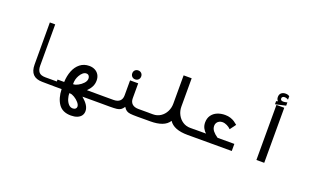

<svg xmlns="http://www.w3.org/2000/svg" viewBox="-116 -1502 3832 2376"><g transform="rotate(20 1800.0 -314.0)"><path d="M268.5 -172 268 -725H338.5V-180Q338.5 -126.5 363 -97.2Q387.5 -68 448 -68H601.5V0L430.5 -2Q349 -2.5 308.8 -44.5Q268.5 -86.5 268.5 -172Z M686.5 0H599V-93.5H686.5Q689.5 -174.5 715.8 -241Q742 -307.5 792 -347.2Q842 -387 912.5 -387Q953.5 -387 986.5 -370.5Q1019.5 -354 1038.8 -322.2Q1058 -290.5 1058 -246Q1058 -203.5 1039.8 -166.5Q1021.5 -129.5 986 -94.5L1201 -93.5V0H961Q1010.5 42 1034.2 79.8Q1058 117.5 1058 156Q1058 190.5 1039.8 215.8Q1021.5 241 987 254.8Q952.5 268.5 905.5 268.5Q794 268.5 742.2 194.5Q690.5 120.5 686.5 0ZM945.5 138Q945.5 113 920.5 84Q895.5 55 861.8 35Q828 15 805.5 15H793.5Q793.5 50 805.2 88Q817 126 840.5 152Q864 178 897 178Q919.5 178 932.5 166.8Q945.5 155.5 945.5 138ZM955 -236Q955 -257.5 943 -272Q931 -286.5 909 -286.5Q886.5 -286.5 865.5 -269.5Q844.5 -252.5 826.5 -221Q812 -195 805.2 -168.5Q798.5 -142 798.5 -106H811.5Q828 -106 863.8 -124.5Q899.5 -143 927.2 -172.8Q955 -202.5 955 -236Z M1446 -194V-391H1553V-194Q1553 -145.5 1581.8 -119.5Q1610.5 -93.5 1664.5 -93.5H1801.5V0L1683.5 0.5Q1620.5 0.5 1589.5 -3.5Q1558.5 -7.5 1539.2 -20.5Q1520 -33.5 1502 -62.5Q1483 -33.5 1463.2 -20.5Q1443.5 -7.5 1412.2 -3.5Q1381 0.5 1318 0.5L1198.5 0V-93.5H1335.5Q1389.5 -93.5 1417.8 -119.2Q1446 -145 1446 -194ZM1441.5 -483Q1441.5 -508.5 1457.8 -525Q1474 -541.5 1500 -541.5Q1526 -541.5 1542.5 -525Q1559 -508.5 1559 -483Q1559 -457.5 1542.5 -440.8Q1526 -424 1500 -424Q1474.5 -424 1458 -440.8Q1441.5 -457.5 1441.5 -483Z M1797.5 -93H1857Q1911.5 -93 1955 -121.8Q1998.5 -150.5 2023 -198.8Q2047.5 -247 2047.5 -303V-676H2153.5V-303Q2153.5 -247 2178.5 -198.8Q2203.5 -150.5 2247.2 -121.8Q2291 -93 2345.5 -93H2402V0H2345.5Q2162.5 0 2100.5 -96Q2068 -45.5 2006 -22.8Q1944 0 1857 0H1797.5Z M2397.5 -93.5H2554.5Q2532 -112 2514.2 -144.8Q2496.5 -177.5 2496.5 -220Q2496.5 -275 2523.5 -313.8Q2550.5 -352.5 2596.8 -372Q2643 -391.5 2700 -391.5Q2739.5 -391.5 2771 -381Q2802.5 -370.5 2824 -356.2Q2845.5 -342 2868 -322.5L2810.5 -244.5Q2790.5 -265.5 2759.8 -281Q2729 -296.5 2698 -296.5Q2676 -296.5 2657.2 -287Q2638.5 -277.5 2627.2 -260Q2616 -242.5 2616 -219.5Q2616 -182.5 2639.8 -152.5Q2663.5 -122.5 2706.5 -93.5H2927.5V0H2397.5Z M3355 -725V0H3252V-725ZM3232 -767.5 3254.5 -774Q3234.5 -791.5 3234.5 -823.5Q3234.5 -858.5 3256 -877Q3277.5 -895.5 3312 -895.5Q3328.5 -895.5 3340.5 -891.8Q3352.5 -888 3364 -880V-834.5Q3355.5 -841 3342.2 -845.5Q3329 -850 3314.5 -850Q3299 -850 3289.2 -842Q3279.5 -834 3279.5 -821Q3279.5 -792 3317.5 -792Q3339 -792 3368.5 -800.5V-757.5L3232 -726.5Z"/></g></svg>

Font: JuliaMono SemiBold
Style: Regular
Weight: 600
Monospace: yes
Designer: cormullion
Foundry: corm
Version: Version 0.055; ttfautohint (v1.8.4)